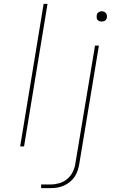

<svg xmlns="http://www.w3.org/2000/svg" viewBox="-20 -755 640 990"><path d="M84 0 205 -735H225L104 0ZM192 215V196H242Q264 196 286.5 189.5Q309 183 327.5 167Q346 151 356 129.5Q366 108 369 86L470 -520H490L389 89Q386 106 381 122.5Q376 139 366 154.5Q356 170 341.5 182Q327 194 310.5 201.5Q294 209 276.5 212Q259 215 242 215ZM504 -644Q498 -644 492.5 -646Q487 -648 483 -652.5Q479 -657 478.5 -663.5Q478 -670 479 -676Q479 -681 481.5 -685Q484 -689 488 -691.5Q492 -694 496 -695.5Q500 -697 505 -697Q511 -697 516.5 -694.5Q522 -692 526 -687.5Q530 -683 531 -676.5Q532 -670 531 -664Q530 -659 527.5 -655Q525 -651 521.5 -648.5Q518 -646 513.5 -645Q509 -644 504 -644Z"/></svg>

Font: Iosevka Aile Thin Oblique
Style: Regular
Weight: 100
Italic angle: -9°
Designer: Belleve Invis
Foundry: Belleve Invis
Version: Version 31.1.0; ttfautohint (v1.8.4)